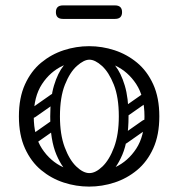

<svg xmlns="http://www.w3.org/2000/svg" viewBox="-20 -681 660 711"><path d="M310 10Q262 10 216 -5Q170 -20 132.5 -51Q95 -82 72.5 -131.5Q50 -181 50 -250Q50 -319 72.5 -368.5Q95 -418 132.5 -449Q170 -480 216 -495Q262 -510 310 -510Q358 -510 404 -495Q450 -480 487.5 -449Q525 -418 547.5 -368.5Q570 -319 570 -250Q570 -181 547.5 -131.5Q525 -82 487.5 -51Q450 -20 404 -5Q358 10 310 10ZM310 -40Q360 -40 407 -62Q454 -84 484.5 -130.5Q515 -177 515 -250Q515 -323 484.5 -369.5Q454 -416 407 -438Q360 -460 310 -460Q261 -460 213.5 -438Q166 -416 135.5 -369.5Q105 -323 105 -250Q105 -177 135.5 -130.5Q166 -84 213.5 -62Q261 -40 310 -40ZM311 -4Q280 -4 246 -29Q212 -54 189 -108Q166 -162 166 -250Q166 -318 180 -364.5Q194 -411 216 -438.5Q238 -466 263.5 -478Q289 -490 311 -490V-460Q291 -460 265 -437Q239 -414 220.5 -367.5Q202 -321 202 -250Q202 -183 219.5 -136Q237 -89 262.5 -64.5Q288 -40 311 -40ZM311 -4V-40Q334 -40 359.5 -64.5Q385 -89 402.5 -136Q420 -183 420 -250Q420 -321 401.5 -367.5Q383 -414 357.5 -437Q332 -460 311 -460V-490Q334 -490 359 -478Q384 -466 406 -438.5Q428 -411 442 -364.5Q456 -318 456 -250Q456 -162 433 -108Q410 -54 376.5 -29Q343 -4 311 -4ZM113 -249Q98 -238 89 -252Q85 -257 84.5 -264Q84 -271 92 -277L169 -331Q184 -341 194 -327Q198 -321 197.5 -314.5Q197 -308 190 -303ZM115 -152Q100 -141 91 -155Q87 -160 86.5 -167Q86 -174 94 -180L171 -234Q186 -244 196 -230Q200 -224 199.5 -217.5Q199 -211 192 -206ZM449 -249Q434 -238 425 -252Q421 -257 420.5 -264Q420 -271 428 -277L505 -331Q520 -341 530 -327Q534 -321 533.5 -314.5Q533 -308 526 -303ZM451 -152Q436 -141 427 -155Q423 -160 422.5 -167Q422 -174 430 -180L507 -234Q522 -244 532 -230Q536 -224 535.5 -217.5Q535 -211 528 -206ZM213 -611Q187 -611 187 -636Q187 -661 213 -661H406Q432 -661 432 -636Q432 -611 406 -611Z"/></svg>

Font: Nsibidi Libre Uzo
Style: Regular
Weight: 400
Designer: Oluwaseun Badejo
Version: Version 1.021